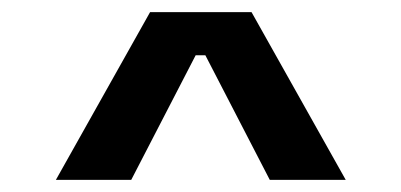

<svg xmlns="http://www.w3.org/2000/svg" viewBox="-20 -720 660 316"><path d="M394 -700H227L72 -424H196L302 -629H318L424 -424H549Z"/></svg>

Font: Space Text SemiBold
Style: Regular
Weight: 600
Designer: Florian Karsten (Space Text), Colophon Foundry (Space Mono)
Foundry: Florian Karsten
Version: Version 1.003;PS 001.003;hotconv 1.0.88;makeotf.lib2.5.64775